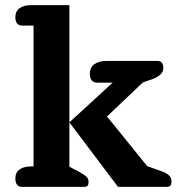

<svg xmlns="http://www.w3.org/2000/svg" viewBox="-20 -730 705 750"><path d="M40 -33Q40 -56 56.5 -68Q73 -80 102 -80H111V-630H67Q40 -630 40 -663Q40 -686 56.5 -698Q73 -710 102 -710H251V-79L285 -61Q309 -48 317.5 -40Q326 -32 326 -19Q326 -9 322 -4.5Q318 0 308 0H67Q40 0 40 -33ZM251 -252 420 -407H360Q346 -407 338.5 -416Q331 -425 331 -442Q331 -467 349 -479.5Q367 -492 397 -492H595Q618 -492 618 -464Q618 -435 570 -419L538 -408L398 -275L555 -81L603 -64Q628 -56 639 -46Q650 -36 650 -21Q650 -11 646 -5.5Q642 0 631 0H441Z"/></svg>

Font: Maitree
Style: Bold
Weight: 700
Designer: CadsonDemak Team
Foundry: CadsonDemak
Version: Version 1.002